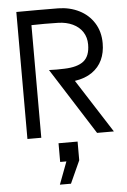

<svg xmlns="http://www.w3.org/2000/svg" viewBox="-65 -780 732 1104"><g transform="rotate(-5 301.5 -228.0)"><path d="M72 0V-733Q193 -734 314 -733Q380 -732 434 -705Q488 -678 519.5 -628Q551 -578 551 -511Q551 -457 531.5 -415Q512 -373 472.5 -345.5Q433 -318 373 -309L571 0H474L230 -384Q275 -382 319 -384Q394 -386 430.5 -415Q467 -444 467 -511Q467 -552 447 -583Q427 -614 390 -631.5Q353 -649 305 -650Q228 -652 152 -650V0ZM358 40V148L299 278H235L284 148H248V40Z"/></g></svg>

Font: Kreadon
Style: Regular
Weight: 400
Designer: kohakuno
Foundry: StudioGnu
Version: Version 1.000;Glyphs 3.1.2 (3151)